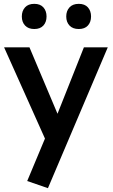

<svg xmlns="http://www.w3.org/2000/svg" viewBox="-20 -777 593 1009"><path d="M231.9 211.9 123 174.3 216.3 -48.8 1.5 -528.3H134.8L282.2 -179.2L420.9 -528.3H546.4ZM394 -624.5Q362.3 -624.5 345.2 -642.8Q328.1 -661.1 328.1 -690.4Q328.1 -719.7 345.2 -738.3Q362.3 -756.8 394 -756.8Q425.3 -756.8 441.9 -738.3Q458.5 -719.7 458.5 -690.4Q458.5 -661.1 441.9 -642.8Q425.3 -624.5 394 -624.5ZM160.2 -624.5Q128.9 -624.5 111.8 -642.8Q94.7 -661.1 94.7 -690.4Q94.7 -719.7 111.6 -738.3Q128.4 -756.8 160.2 -756.8Q191.4 -756.8 208 -738.3Q224.6 -719.7 224.6 -690.4Q224.6 -661.1 208 -642.8Q191.4 -624.5 160.2 -624.5Z"/></svg>

Font: Comme SemiBold
Style: Regular
Weight: 600
Version: Version 1.000;gftools[0.9.27]